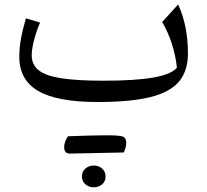

<svg xmlns="http://www.w3.org/2000/svg" viewBox="-20 -440 906 840"><path d="M753.9 -143.6Q749 -194.3 732.4 -246.6Q715.8 -298.8 689.5 -343.8L759.3 -420.4Q802.2 -328.6 802.2 -205.6Q802.2 -129.9 763.2 -83.3Q724.1 -36.6 637.5 -15.1Q550.8 6.3 407.7 6.3Q230 6.3 147.2 -42Q64.5 -90.3 64.5 -190.9Q64.5 -228.5 71 -266.6Q77.6 -304.7 93.3 -359.9L155.3 -341.3Q138.7 -302.7 128.7 -263.4Q118.7 -224.1 118.7 -198.2Q118.7 -157.2 148.9 -132.8Q179.2 -108.4 247.8 -97.7Q316.4 -86.9 432.1 -86.9Q572.3 -86.9 650.9 -100.8Q729.5 -114.7 753.9 -143.6ZM353.5 297.4Q369.1 284.2 390.4 284.2Q411.6 284.2 426.8 297.4Q441.9 310.5 441.9 332.3Q441.9 354 426.5 366.7Q411.1 379.4 389.9 379.4Q368.7 379.4 353.5 366.2Q338.4 353 338.4 332Q338.4 311 353.5 297.4ZM286.6 231.9Q260.7 231.9 260.7 204.1Q260.7 181.2 277.3 156.2Q385.7 151.9 446.5 151.9Q507.3 151.9 519.8 158.4Q532.2 165 532.2 185.3Q532.2 205.6 521 227.1Q418 229 286.6 231.9Z"/></svg>

Font: Pinar DS4-Regular
Style: Regular
Weight: 400
Designer: Amin Abedi
Version: Version 2.000